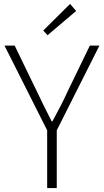

<svg xmlns="http://www.w3.org/2000/svg" viewBox="-20 -961 532 981"><path d="M221 0V-295L3 -728H55L166 -499Q185 -459 204 -420.5Q223 -382 244 -341H248Q270 -382 290 -420.5Q310 -459 328 -499L439 -728H488L270 -295V0ZM223 -781 201 -805 338 -941 369 -905Z"/></svg>

Font: Noto Sans SC ExtraLight
Style: Regular
Weight: 250
Designer: Ryoko NISHIZUKA 西塚涼子 (kana, bopomofo & ideographs); Paul D. Hunt (Latin, Greek & Cyrillic); Sandoll Communications 산돌커뮤니
Foundry: Adobe
Version: Version 2.004-H2;hotconv 1.0.118;makeotfexe 2.5.65603